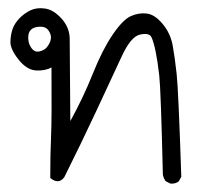

<svg xmlns="http://www.w3.org/2000/svg" viewBox="-20 -262 540 468"><path d="M395.5 185.5 383.8 179.7Q378.9 172.9 377 164.1Q372.1 -43 368.2 -77.6Q364.3 -112.3 359.4 -136.2Q354.5 -160.2 349.1 -171.4Q343.8 -182.6 321.3 -177.7Q298.8 -172.9 276.4 -124Q253.9 -75.2 215.8 6.3Q177.7 87.9 136.7 169.9Q123 188.5 102.5 171.9Q102.5 111.3 104.5 69.8Q106.4 28.3 105.5 -97.7Q89.8 -88.9 67.4 -90.3Q44.9 -91.8 24.9 -117.2Q4.9 -142.6 5.4 -160.2Q5.9 -177.7 10.7 -191.4Q15.6 -205.1 27.3 -217.3Q39.1 -229.5 54.2 -236.8Q69.3 -244.1 89.8 -241.2Q110.4 -238.3 129.9 -216.8Q149.4 -195.3 149.9 -168Q150.4 -140.6 151.4 33.2Q182.6 -23.4 206.1 -82Q229.5 -140.6 254.4 -177.2Q279.3 -213.9 298.8 -222.7Q318.4 -231.4 337.9 -229Q357.4 -226.6 376.5 -203.6Q395.5 -180.7 400.9 -151.4Q406.2 -122.1 410.6 -81.5Q415 -41 421.9 168.9L416 179.7Q408.2 186.5 395.5 185.5ZM94.7 -147.5Q102.5 -157.2 104 -167.5Q105.5 -177.7 97.7 -188.5Q89.8 -199.2 70.8 -196.3Q51.8 -193.4 49.3 -176.8Q46.9 -160.2 55.2 -147Q63.5 -133.8 76.2 -136.7Q88.9 -139.6 94.7 -147.5Z"/></svg>

Font: JasonHandwriting2
Style: Regular
Weight: 400
Version: Version 1.05.10